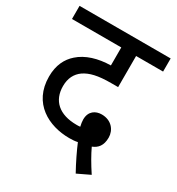

<svg xmlns="http://www.w3.org/2000/svg" viewBox="-165 -725 816 887"><g transform="rotate(30 243.0 -282.0)"><path d="M372 58 439 26C410 -18 390 -53 374 -87C402 -98 421 -119 421 -162C421 -201 393 -239 340 -239C308 -239 277 -221 277 -176C277 -166 279 -152 282 -140C275 -139 269 -139 263 -139C169 -139 119 -186 119 -263C119 -305 135 -335 163 -355C194 -376 234 -386 305 -386H342V-552H486V-622H0V-552H263V-456C196 -455 136 -437 96 -401C63 -372 41 -330 41 -269C41 -126 155 -69 264 -69C279 -69 295 -70 308 -73C323 -37 347 13 372 58Z"/></g></svg>

Font: Noto Sans SemiCondensed
Style: Italic
Weight: 400
Width: 4
Italic angle: -12°
Designer: Monotype Design Team
Foundry: Monotype Imaging Inc.
Version: Version 2.013